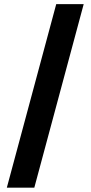

<svg xmlns="http://www.w3.org/2000/svg" viewBox="-20 -781 430 911"><path d="M377.1 -761.4H246.8L12.4 109.4H142.8Z"/></svg>

Font: TID UI
Style: Bold
Weight: 700
Designer: The TID Project Authors
Foundry: Bakken & Bæck
Version: Version 1.001;hotconv 1.0.109;makeotfexe 2.5.65596